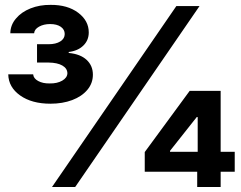

<svg xmlns="http://www.w3.org/2000/svg" viewBox="-20 -752 971 772"><path d="M282.2 0H189L689 -727.5H782.2ZM923.8 -61.5H562V-140.6L742.7 -386.7H810.1V-281.2H771L663.6 -145.5V-141.6H923.8ZM867.2 0H772.9V-85.4L774.9 -121.1V-386.7H867.2ZM182.6 -335Q107.9 -335 61 -368.2Q14.2 -401.4 13.2 -453.1H113.3Q114.7 -436.5 133.5 -426.3Q152.3 -416 179.7 -416.5Q210 -416 230.2 -427.7Q250.5 -439.5 251 -457.5Q250.5 -477.1 230.7 -488.5Q210.9 -500 175.3 -500.5H128.9V-574.2H175.3Q204.6 -574.2 222.4 -585.4Q240.2 -596.7 240.2 -615.2Q240.2 -633.3 224.4 -644.3Q208.5 -655.3 181.6 -655.3Q155.8 -655.3 137 -644.8Q118.2 -634.3 117.2 -618.2H21.5Q22 -651.9 44.4 -677.7Q65.9 -703.6 102.8 -718.3Q139.6 -732.9 183.6 -732.4Q251.5 -732.9 294.2 -700.9Q336.9 -668.9 336.9 -621.6Q336.9 -589.8 314.9 -568.6Q293 -547.4 256.3 -543V-539.1Q303.2 -534.7 328.4 -511.2Q353.5 -487.8 353.5 -451.7Q353.5 -417.5 331.5 -391.1Q309.1 -364.3 270.3 -349.6Q231.4 -335 182.6 -335Z"/></svg>

Font: Inter Tight Stencil
Style: Bold
Weight: 700
Designer: Rasmus Andersson
Foundry: rsms
Version: Version 3.004;Glyphs 3.1.2 (3151)